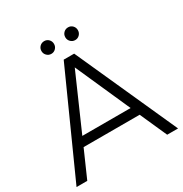

<svg xmlns="http://www.w3.org/2000/svg" viewBox="-193 -1002 1098 1150"><g transform="rotate(-30 356.0 -427.0)"><path d="M273.9 -766.1Q255.4 -766.1 242.7 -779.1Q230 -792 230 -810.1Q230 -828.6 242.7 -841.3Q255.4 -854 273.9 -854Q292 -854 304.4 -841.3Q316.9 -828.6 316.9 -810.1Q316.9 -792 304.4 -779.1Q292 -766.1 273.9 -766.1ZM439 -766.1Q420.4 -766.1 407.7 -779.1Q395 -792 395 -810.1Q395 -828.6 407.7 -841.3Q420.4 -854 439 -854Q457 -854 469.5 -841.3Q481.9 -828.6 481.9 -810.1Q481.9 -792 469.5 -779.1Q457 -766.1 439 -766.1ZM631.8 0 548.8 -186H161.1L79.1 0H4.9L319.8 -699.2H392.1L707 0ZM188 -248H522L354 -626Z"/></g></svg>

Font: Montserrat arm Light
Style: Regular
Weight: 300
Designer: Julieta Ulanovsky
Foundry: Julieta Ulanovsky
Version: Version 6.000;PS 006.000;hotconv 1.0.88;makeotf.lib2.5.64775